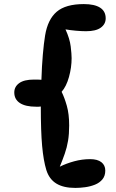

<svg xmlns="http://www.w3.org/2000/svg" viewBox="-20 -815 568 941"><path d="M349 106Q291 106 256 84.5Q221 63 207 18Q193 -28 186.5 -99.5Q180 -171 180 -293Q175 -292 169.5 -292Q164 -292 157 -292Q105 -292 77.5 -310Q50 -328 50 -362Q50 -390 74 -407.5Q98 -425 146 -425Q154 -425 163.5 -425Q173 -425 183 -424Q185 -491 190 -548Q195 -605 201 -641Q214 -720 258 -757.5Q302 -795 391 -795Q443 -795 470.5 -777.5Q498 -760 498 -725Q498 -697 474 -679.5Q450 -662 402 -662Q380 -662 352 -664.5Q324 -667 301 -671Q322 -625 326.5 -587.5Q331 -550 331 -530Q331 -484 318 -437.5Q305 -391 282 -365Q296 -337 307.5 -296.5Q319 -256 319 -200Q319 -158 313.5 -125Q308 -92 297.5 -62Q287 -32 273 2Q305 -14 343.5 -24.5Q382 -35 422 -35Q458 -35 477 -20Q496 -5 496 21Q496 47 482 64Q468 81 445.5 90Q423 99 397.5 102.5Q372 106 349 106Z"/></svg>

Font: DynaPuff
Style: Regular
Weight: 400
Designer: Toshi Omagari, Jennifer Daniel
Foundry: Google Fonts
Version: Version 2.000